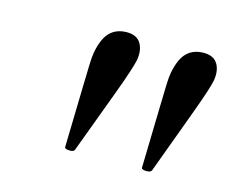

<svg xmlns="http://www.w3.org/2000/svg" viewBox="-58 -789 570 475"><g transform="rotate(15 227.0 -551.5)"><path d="M336.9 -397.5 340.8 -556.2Q341.8 -590.3 342.3 -610.4Q342.8 -630.4 345.2 -643.1Q352.5 -680.2 368.9 -695.8Q385.3 -711.4 411.6 -711.4Q437 -711.4 447.3 -694.1Q457.5 -676.8 452.6 -650.4Q450.2 -639.2 443.1 -617.4Q436 -595.7 421.4 -556.2L362.8 -397.5Q360.4 -391.6 348.6 -392.1Q336.9 -392.6 336.9 -397.5ZM140.1 -397.5 144 -556.2Q145 -590.3 145.5 -610.4Q146 -630.4 148.4 -643.1Q155.8 -680.2 172.1 -695.8Q188.5 -711.4 214.8 -711.4Q240.2 -711.4 250.5 -694.1Q260.7 -676.8 255.9 -650.4Q253.4 -639.2 246.3 -617.4Q239.3 -595.7 224.6 -556.2L165.5 -397.5Q163.6 -391.6 151.9 -392.1Q140.1 -392.6 140.1 -397.5Z"/></g></svg>

Font: Dai Banna SIL
Style: Italic
Weight: 400
Italic angle: -11°
Designer: Victor Gaultney
Foundry: SIL International
Version: Version 4.000